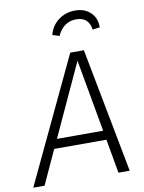

<svg xmlns="http://www.w3.org/2000/svg" viewBox="-118 -972 778 1039"><g transform="rotate(-10 270.5 -452.5)"><path d="M414 -187H127L41 0H-21L303 -685H378L509 0H447ZM405 -238 334 -635 151 -238ZM224 -796Q237 -846 276.5 -875.5Q316 -905 368 -905Q420 -905 452.5 -874Q485 -843 484 -792L444 -787Q435 -857 365 -857Q330 -857 303.5 -838Q277 -819 262 -784Z"/></g></svg>

Font: Fira Sans Light
Style: Italic
Weight: 300
Italic angle: -8°
Designer: bBox Type GmbH & Carrois Corporate GbR & Edenspiekermann AG
Foundry: bBox Type GmbH & Carrois Corporate GbR & Edenspiekermann AG
Version: Version 4.301